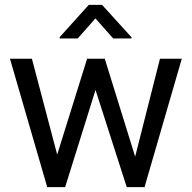

<svg xmlns="http://www.w3.org/2000/svg" viewBox="-20 -770 791 790"><path d="M111.3 -528.3 215.3 -133.8 338.4 -528.3H411.1L536.1 -125.5L638.2 -528.3H728L574.7 0H501.5L373 -399.9L248 0H174.3L21 -528.3ZM399.9 -750 521 -616.7V-611.8H445.8L372.6 -694.3L299.8 -611.8H225.6V-617.2L345.2 -750Z"/></svg>

Font: Vazirmatn FD
Style: Regular
Weight: 400
Designer: Saber Rastikerdar
Foundry: Saber Rastikerdar
Version: Version 33.001